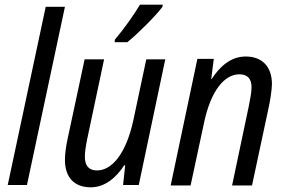

<svg xmlns="http://www.w3.org/2000/svg" viewBox="-20 -789 1215 819"><path d="M13 0H95L257 -760H175Z M469 -609H523C566 -643 646 -723 673 -760L674 -769H577C551 -725 509 -666 470 -620ZM367 10C430 10 477 -34 510 -84H514L505 0H572L685 -536H604L549 -277C517 -129 455 -62 394 -62C357 -62 342 -84 342 -121C342 -141 346 -166 352 -196L424 -536H341L268 -195C262 -166 257 -135 257 -107C257 -31 298 10 367 10Z M708 2H793L849 -259C879 -407 940 -472 1001 -472C1036 -472 1053 -453 1053 -417C1053 -394 1047 -366 1041 -335L970 2H1055L1127 -335C1133 -364 1139 -401 1140 -430C1140 -507 1096 -548 1028 -548C963 -548 916 -503 883 -452H881L892 -538H822Z"/></svg>

Font: Noto Sans Display SemiCondensed
Style: Italic
Weight: 400
Width: 4
Italic angle: -12°
Designer: Monotype Design Team
Foundry: Monotype Imaging Inc.
Version: Version 1.900